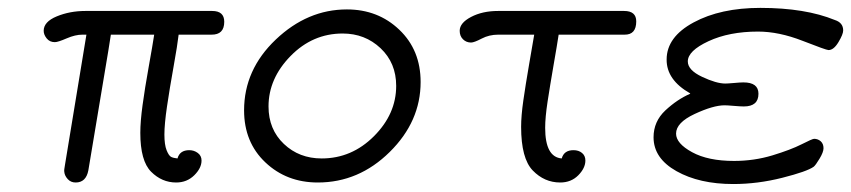

<svg xmlns="http://www.w3.org/2000/svg" viewBox="-20 -459 2159 487"><path d="M90.8 -380.9Q90.8 -403.8 124 -417.5Q157.2 -431.2 196.8 -431.2H518.1Q548.8 -431.2 548.8 -403.8Q548.8 -370.6 516.1 -371.1H433.1Q430.2 -345.2 420.2 -289.6Q410.2 -233.9 403.6 -189Q397 -144 397 -117.9Q397 -91.8 402.6 -77.9Q408.2 -64 414.1 -61Q419.9 -58.1 430.2 -57.1Q436 -78.1 460 -78.1Q472.2 -78.1 481.7 -71Q491.2 -64 491.2 -51.8Q491.2 -32.7 472.7 -14.4Q454.1 3.9 426.8 3.9Q390.6 3.9 363.3 -23.4Q335.9 -50.8 335.9 -122.1Q335.9 -150.9 341.6 -192.4Q347.2 -233.9 357.2 -289.6Q367.2 -345.2 371.1 -371.1H261.2L254.9 -331.1L204.1 -26.9Q198.2 3.9 171.9 3.9Q159.7 3.9 151.9 -4.6Q144 -13.2 143.1 -22.9Q142.1 -26.9 145 -42L199.2 -371.1H189Q170.9 -371.1 148.9 -361.6Q127 -352.1 119.1 -352.1Q106 -352.1 98.4 -361.6Q90.8 -371.1 90.8 -380.9Z M599.1 -179.2Q599.1 -282.2 679.4 -358.6Q759.8 -435.1 859.9 -435.1Q939 -435.1 992.9 -383.5Q1046.9 -332 1046.9 -251Q1046.9 -150.9 968.5 -73.5Q890.1 3.9 786.1 3.9Q707 3.9 653.1 -47.1Q599.1 -98.1 599.1 -179.2ZM661.1 -189Q661.1 -130.9 700 -94Q738.8 -57.1 795.9 -57.1Q872.1 -57.1 928.5 -113.5Q984.9 -169.9 984.9 -241.2Q984.9 -299.3 945.3 -336.7Q905.8 -374 849.1 -374Q772.9 -374 717 -316.9Q661.1 -259.8 661.1 -189Z M1146 -380.9Q1146 -400.9 1174.8 -416Q1203.6 -431.2 1243.7 -431.2H1563Q1593.8 -431.2 1593.8 -404.8Q1593.8 -370.6 1564 -371.1H1397Q1393.1 -345.2 1384 -293.2Q1375 -241.2 1368.9 -201.2Q1362.8 -161.1 1362.8 -134.8Q1362.8 -60.5 1404.8 -57.1Q1410.6 -78.1 1434.6 -78.1Q1447.8 -78.1 1456.3 -71Q1464.8 -64 1464.8 -51.8Q1464.8 -32.7 1446.8 -14.4Q1428.7 3.9 1400.9 3.9Q1360.8 3.9 1331.3 -26.6Q1301.8 -57.1 1301.8 -137.2Q1301.8 -165 1307.4 -204.1Q1313 -243.2 1321.8 -294.2Q1330.6 -345.2 1335 -371.1H1243.7Q1220.7 -371.1 1201.7 -361.1Q1182.6 -351.1 1174.8 -351.1Q1162.6 -351.1 1154.3 -359.4Q1146 -367.7 1146 -380.9Z M1637.7 -110.8Q1637.7 -150.9 1667.7 -179Q1697.8 -207 1730.5 -221.2V-222.2Q1670.4 -256.3 1670.9 -308.1Q1670.9 -365.2 1739.3 -402.1Q1807.6 -439 1908.7 -439Q2022.5 -439 2097.7 -408.2Q2118.7 -401.4 2118.7 -381.8Q2118.7 -372.1 2106.7 -352.1Q2094.7 -332 2081.5 -332Q2075.7 -332 2015.6 -355.5Q1955.6 -378.9 1902.8 -378.9Q1829.6 -378.9 1777.1 -354.5Q1724.6 -330.1 1724.6 -303.2Q1724.6 -281.2 1760.7 -264.2Q1796.9 -247.1 1819.8 -247.1Q1825.7 -247.1 1841.8 -248.5Q1857.9 -250 1865.7 -250Q1903.8 -250 1903.8 -221.2Q1903.8 -189 1866.7 -189Q1858.9 -189 1841.8 -190.4Q1824.7 -191.9 1817.9 -191.9Q1789.1 -191.9 1741.9 -169.9Q1694.8 -147.9 1694.8 -120.1Q1694.8 -95.2 1735.4 -73Q1775.9 -50.8 1841.8 -50.8Q1892.6 -50.8 1939.2 -64.9Q1985.8 -79.1 2013.2 -93Q2040.5 -106.9 2044.9 -106.9Q2054.7 -106.9 2061.8 -100.6Q2068.8 -94.2 2068.8 -83Q2068.8 -73.2 2058.8 -56.6Q2048.8 -40 2043.9 -36.1Q2026.9 -23.9 1964.4 -8.1Q1901.9 7.8 1839.8 7.8Q1753.9 7.8 1695.8 -24.9Q1637.7 -57.6 1637.7 -110.8Z"/></svg>

Font: CMU Typewriter Text
Style: LightOblique
Weight: 200
Italic angle: -9.46001°
Version: Version 0.7.0